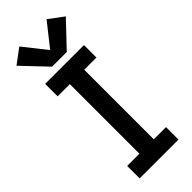

<svg xmlns="http://www.w3.org/2000/svg" viewBox="-312 -1018 1056 1056"><g transform="rotate(-45 216.0 -490.5)"><path d="M65 0H367V-97H272V-638H367V-735H65V-638H160V-97H65ZM273 -775 408 -917 322 -981 216 -847 110 -981 24 -917 159 -775Z"/></g></svg>

Font: Iosevka Sparkle Semibold
Style: Regular
Weight: 600
Designer: Belleve Invis
Foundry: Belleve Invis
Version: Version 4.5.0; ttfautohint (v1.8.3)